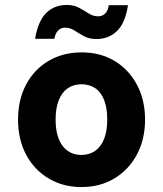

<svg xmlns="http://www.w3.org/2000/svg" viewBox="-20 -745 659 777"><path d="M309 12Q235 12 176.5 -23Q118 -58 85.5 -119.5Q53 -181 53 -261Q53 -341 85.5 -402.5Q118 -464 176.5 -498.5Q235 -533 310 -533Q386 -533 443.5 -498.5Q501 -464 534 -402.5Q567 -341 567 -261Q567 -181 534 -119.5Q501 -58 443 -23Q385 12 309 12ZM309 -118Q341 -118 364.5 -134Q388 -150 401 -182Q414 -214 414 -261Q414 -308 401.5 -340Q389 -372 365.5 -388Q342 -404 310 -404Q278 -404 254.5 -388Q231 -372 218 -340Q205 -308 205 -261Q205 -214 218 -182Q231 -150 254.5 -134Q278 -118 309 -118ZM370 -587Q341 -587 320 -598.5Q299 -610 281.5 -621.5Q264 -633 243 -633Q227 -633 215.5 -622Q204 -611 200 -588H122Q134 -660 167 -692.5Q200 -725 250 -725Q279 -725 300 -713.5Q321 -702 339 -690.5Q357 -679 377 -679Q394 -679 405.5 -690Q417 -701 420 -724H498Q487 -652 453.5 -619.5Q420 -587 370 -587Z"/></svg>

Font: DM Sans 10pt Black
Style: Regular
Weight: 900
Version: Version 4.004;gftools[0.9.30]